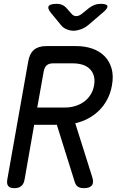

<svg xmlns="http://www.w3.org/2000/svg" viewBox="-20 -970 640 1000"><path d="M174 -410H319Q346 -410 371 -417.5Q396 -425 416 -439Q436 -453 450.5 -475Q465 -497 470 -525Q475 -554 468.5 -575.5Q462 -597 447 -611.5Q432 -626 409.5 -633Q387 -640 360 -640H255Q235 -640 223.5 -630Q212 -620 208 -600ZM158 -320 108 -35Q104 -12 91 -1Q78 10 55 10Q32 10 23 -1Q14 -12 18 -35L127 -650Q134 -691 157 -710.5Q180 -730 221 -730H376Q423 -730 461.5 -716.5Q500 -703 525.5 -676.5Q551 -650 561.5 -612Q572 -574 563 -525Q556 -485 538.5 -452Q521 -419 496 -394.5Q471 -370 439.5 -353Q408 -336 372 -328L460 -49Q470 -19 458.5 -4.5Q447 10 418 10Q397 10 386 2.5Q375 -5 370 -20L276 -320ZM275 -950Q292 -950 305 -944Q318 -938 328 -926L351 -900Q362 -886 377 -886Q392 -886 409 -900L442 -927Q456 -938 471.5 -944Q487 -950 504 -950Q537 -950 539.5 -938Q542 -926 514 -903L439 -839Q421 -824 400.5 -817Q380 -810 363 -810Q346 -810 328 -817Q310 -824 298 -839L246 -902Q226 -926 233.5 -938Q241 -950 275 -950Z"/></svg>

Font: Maple Mono
Style: Italic
Weight: 400
Italic angle: -10°
Monospace: yes
Designer: subframe7536
Version: Version 7.300